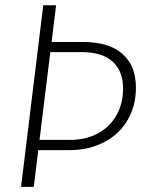

<svg xmlns="http://www.w3.org/2000/svg" viewBox="-20 -728 578 748"><path d="M254.5 -183Q301.5 -183 339.2 -198Q377 -213 403.8 -239.5Q430.5 -266 445 -302.5Q459.5 -339 459.5 -382Q459.5 -450.5 419 -487.8Q378.5 -525 296 -525H176L134 -183ZM301.5 -564.5Q405 -564.5 457.2 -518Q509.5 -471.5 509.5 -387Q509.5 -333 491 -288.2Q472.5 -243.5 438.2 -211.2Q404 -179 356 -161Q308 -143 249.5 -143H129L111.5 0H62L148.5 -707.5H198.5L181 -564.5Z"/></svg>

Font: Lato 2
Style: Italic
Weight: 300
Italic angle: -7°
Designer: Lukasz Dziedzic with Adam Twardoch and Botio Nikoltchev
Foundry: tyPoland Lukasz Dziedzic
Version: Version 2.015; 2015-08-06; http://www.latofonts.com/